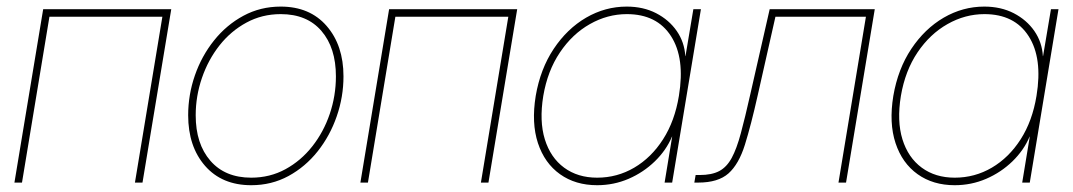

<svg xmlns="http://www.w3.org/2000/svg" viewBox="-20 -543 3191 571"><path d="M489.3 -515.6 403.8 0H381.3L462.9 -493.2H127L45.4 0H22.9L108.4 -515.6Z M727.1 7.8Q640.1 7.8 589.8 -49.8Q539.6 -107.4 539.6 -200.2Q539.6 -261.2 559.6 -318.8Q579.6 -376.5 616.5 -422.6Q653.3 -468.8 703.9 -496.1Q754.4 -523.4 814.9 -523.4Q901.4 -523.4 951.4 -465.8Q1001.5 -408.2 1001.5 -315.9Q1001.5 -254.9 981.4 -197Q961.4 -139.2 924.8 -93Q888.2 -46.9 837.9 -19.5Q787.6 7.8 727.1 7.8ZM727.1 -14.6Q782.7 -14.6 828.9 -39.8Q875 -64.9 908.7 -107.7Q942.4 -150.4 960.7 -204.3Q979 -258.3 979 -315.9Q979 -400.9 936 -450.9Q893.1 -501 814.9 -501Q759.3 -501 712.9 -475.8Q666.5 -450.7 632.8 -408Q599.1 -365.2 580.6 -311.3Q562 -257.3 562 -200.2Q562 -115.2 605.7 -64.9Q649.4 -14.6 727.1 -14.6Z M1518.1 -515.6 1432.6 0H1410.2L1491.7 -493.2H1155.8L1074.2 0H1051.8L1137.2 -515.6Z M1755.9 7.8Q1691.4 7.8 1645.5 -24.9Q1599.6 -57.6 1579.8 -117.4Q1560.1 -177.2 1573.2 -257.8Q1586.9 -337.9 1626.7 -397.7Q1666.5 -457.5 1723.1 -490.5Q1779.8 -523.4 1843.8 -523.4Q1893.1 -523.4 1931.4 -503.7Q1969.7 -483.9 1992.7 -450.7Q2015.6 -417.5 2018.1 -376H2018.6L2042 -515.6H2064.5L1979 0H1956.5L1979 -136.7H1978.5Q1961.4 -96.2 1927.5 -63.2Q1893.6 -30.3 1849.4 -11.2Q1805.2 7.8 1755.9 7.8ZM1755.9 -14.6Q1815.4 -14.6 1866.2 -44.4Q1917 -74.2 1951.9 -128.7Q1986.8 -183.1 1999 -257.8Q2017.6 -370.1 1975.6 -435.5Q1933.6 -501 1844.2 -501Q1786.6 -501 1734.4 -471.4Q1682.1 -441.9 1645.3 -387.2Q1608.4 -332.5 1595.7 -257.8Q1583.5 -183.1 1600.3 -128.7Q1617.2 -74.2 1657.7 -44.4Q1698.2 -14.6 1755.9 -14.6Z M2044.9 0 2048.8 -22.5H2060.5Q2096.7 -22.5 2118.9 -34.2Q2141.1 -45.9 2156 -73.2Q2170.9 -100.6 2183.3 -147Q2195.8 -193.4 2211.4 -262.7L2269 -515.6H2581.5L2496.1 0H2473.6L2555.2 -493.2H2286.1L2233.9 -261.7Q2213.4 -170.4 2195.3 -112.5Q2177.2 -54.7 2146.5 -27.3Q2115.7 0 2056.6 0Z M2819.3 7.8Q2754.9 7.8 2709 -24.9Q2663.1 -57.6 2643.3 -117.4Q2623.5 -177.2 2636.7 -257.8Q2650.4 -337.9 2690.2 -397.7Q2730 -457.5 2786.6 -490.5Q2843.3 -523.4 2907.2 -523.4Q2956.5 -523.4 2994.9 -503.7Q3033.2 -483.9 3056.2 -450.7Q3079.1 -417.5 3081.5 -376H3082L3105.5 -515.6H3127.9L3042.5 0H3020L3042.5 -136.7H3042Q3024.9 -96.2 2991 -63.2Q2957 -30.3 2912.8 -11.2Q2868.7 7.8 2819.3 7.8ZM2819.3 -14.6Q2878.9 -14.6 2929.7 -44.4Q2980.5 -74.2 3015.4 -128.7Q3050.3 -183.1 3062.5 -257.8Q3081.1 -370.1 3039.1 -435.5Q2997.1 -501 2907.7 -501Q2850.1 -501 2797.9 -471.4Q2745.6 -441.9 2708.7 -387.2Q2671.9 -332.5 2659.2 -257.8Q2647 -183.1 2663.8 -128.7Q2680.7 -74.2 2721.2 -44.4Q2761.7 -14.6 2819.3 -14.6Z"/></svg>

Font: Inter Display Thin
Style: Italic
Weight: 100
Italic angle: -9.39999°
Designer: Rasmus Andersson
Foundry: rsms
Version: Version 4.000;git-a52131595